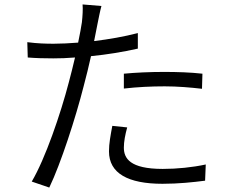

<svg xmlns="http://www.w3.org/2000/svg" viewBox="-20 -812 1040 865"><path d="M538 -480V-413C599 -420 661 -423 722 -423C780 -423 838 -418 890 -412L892 -480C839 -486 778 -488 719 -488C656 -488 590 -485 538 -480ZM553 -238 486 -245C478 -202 471 -166 471 -130C471 -31 557 16 712 16C784 16 850 9 904 2L907 -71C847 -58 778 -51 713 -51C565 -51 538 -99 538 -147C538 -174 544 -205 553 -238ZM222 -615C186 -615 149 -616 103 -622L105 -553C142 -550 177 -549 220 -549C250 -549 283 -550 318 -553C309 -514 299 -475 290 -441C253 -299 184 -97 123 6L202 33C254 -75 321 -282 357 -424C369 -468 380 -515 390 -559C461 -566 535 -578 601 -593V-663C539 -647 471 -635 404 -627L420 -708C424 -727 431 -764 437 -785L352 -792C354 -772 352 -739 349 -712C346 -691 340 -658 332 -620C293 -617 256 -615 222 -615Z"/></svg>

Font: Noto Sans KR DemiLight
Style: Regular
Weight: 350
Designer: Ryoko NISHIZUKA 西塚涼子 (kana, bopomofo & ideographs); Paul D. Hunt (Latin, Greek & Cyrillic); Sandoll Communications 산돌커뮤니
Foundry: Adobe
Version: Version 2.004;hotconv 1.0.118;makeotfexe 2.5.65603